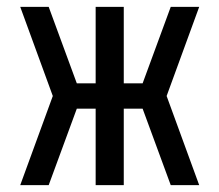

<svg xmlns="http://www.w3.org/2000/svg" viewBox="-20 -540 640 560"><path d="M39 0 134 -260 39 -520H122L204 -297H259V-520H341V-297H396L478 -520H561L466 -260L561 0H478L396 -223H341V0H259V-223H204L122 0Z"/></svg>

Font: Iosevka Custom Extended
Style: Regular
Weight: 400
Width: 7
Monospace: yes
Designer: Belleve Invis
Foundry: Belleve Invis
Version: Version 11.2.4; ttfautohint (v1.8.4)